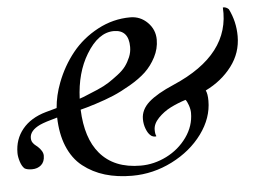

<svg xmlns="http://www.w3.org/2000/svg" viewBox="-50 -583 857 642"><g transform="rotate(-5 378.0 -262.0)"><path d="M408.2 -523.4Q441.9 -523.4 466.1 -499.3Q490.2 -475.1 490.2 -441.4Q490.2 -411.1 475.8 -383.3Q461.4 -355.5 440.2 -335.4Q418.9 -315.4 387 -296.9Q355 -278.3 328.4 -267.1Q301.8 -255.9 267.8 -245.1Q233.9 -234.4 217.3 -230.5Q216.8 -230 216.3 -230Q220.2 -133.8 263.7 -82.5Q311 -26.4 400.4 -26.4Q445.3 -26.4 487.3 -47.4Q529.3 -68.4 556.2 -106Q583 -143.6 583 -187.5Q583 -199.2 578.1 -213.4Q573.2 -227.5 568.4 -232.4Q541 -223.6 517.3 -211.7Q493.7 -199.7 475.3 -180.7Q457 -161.6 457 -141.6Q457 -126.5 460.9 -120.1Q458.5 -118.2 451.7 -119.6Q444.8 -121.1 441.4 -125Q433.1 -131.8 427 -147.5Q420.9 -163.1 420.9 -180.7Q420.9 -212.4 448.5 -237.1Q476.1 -261.7 533.2 -286.1Q730 -370.6 719.7 -529.3Q730.5 -530.3 739.3 -521.5Q760.7 -478.5 760.7 -429.7Q760.7 -373.5 726.8 -328.9Q692.9 -284.2 638.7 -257.8Q644.5 -246.1 644.5 -222.7Q644.5 -165 606 -112.3Q567.4 -59.6 503.4 -27.3Q439.5 4.9 369.1 4.9Q319.3 4.9 278.3 -7.3Q237.3 -19.5 204.6 -45.2Q171.9 -70.8 153.8 -115.2Q137.2 -156.2 135.7 -210.9Q94.2 -199.7 77.1 -191.9Q42 -175.3 42 -150.4Q42 -145.5 43.2 -141.4Q44.4 -137.2 46.9 -134Q49.3 -130.9 51 -128.9Q52.7 -127 56.6 -124Q60.5 -121.1 61.5 -120.1Q80.1 -103.5 80.1 -87.9Q80.1 -67.4 67.9 -56.6Q55.7 -45.9 37.1 -45.9Q21.5 -45.9 12.7 -50.8Q3.9 -58.1 -1.5 -74.7Q-6.8 -91.3 -6.8 -104.5Q-6.8 -150.4 20.8 -184.1Q48.3 -217.8 99.6 -232.4Q102.5 -233.4 126 -239.7Q131.8 -241.2 136.7 -242.7Q140.1 -284.7 156.2 -326.7Q176.8 -380.9 211.9 -424.6Q247.1 -468.3 298.8 -495.8Q350.6 -523.4 408.2 -523.4ZM216.3 -267.1Q229.5 -271.5 238.3 -275.4Q253.4 -281.2 277.6 -291.7Q301.8 -302.2 316.4 -311.8Q331.1 -321.3 348.6 -334.7Q366.2 -348.1 376 -361.3Q385.7 -374.5 392.6 -390.9Q399.4 -407.2 399.4 -424.8Q399.4 -482.4 349.6 -482.4Q297.4 -482.4 256.8 -415Q219.7 -354 216.3 -267.1Z"/></g></svg>

Font: Amiri
Style: Slanted
Weight: 400
Italic angle: 9°
Designer: Khaled Hosny
Version: Version 000.107